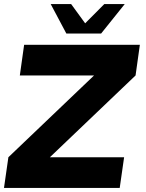

<svg xmlns="http://www.w3.org/2000/svg" viewBox="-50 -919 716 939"><path d="M-30.5 0 -9 -150 410 -550H47L68 -700H634L613 -550L194 -150H557L535.5 0ZM274.5 -755 198 -899H298L366.5 -805L460 -899H560L444.5 -755Z"/></svg>

Font: Urbanist Black
Style: Italic
Weight: 900
Italic angle: -8°
Designer: Corey Hu
Foundry: Corey Hu
Version: Version 1.330; ttfautohint (v1.8.4.7-5d5b)